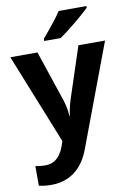

<svg xmlns="http://www.w3.org/2000/svg" viewBox="-106 -831 781 1136"><g transform="rotate(-10 284.5 -263.0)"><path d="M0 -546H163L266 -239Q271 -224 274.5 -209Q278 -194 280.5 -178Q283 -162 284 -144H287Q290 -170 295.5 -193.5Q301 -217 308 -239L409 -546H569L338 70Q317 126 283.5 164Q250 202 206 221Q162 240 110 240Q85 240 66.5 237.5Q48 235 34 232V114Q45 116 60.5 118Q76 120 93 120Q124 120 146.5 107Q169 94 184 71.5Q199 49 208 23L217 -4ZM496 -756Q482 -742 459 -722Q436 -702 409.5 -680Q383 -658 357.5 -638.5Q332 -619 313 -606H214V-619Q230 -638 251.5 -663.5Q273 -689 294 -716.5Q315 -744 329 -766H496Z"/></g></svg>

Font: Noto Sans Gujarati
Style: Regular
Weight: 400
Designer: Jelle Bosma - Monotype Design Team, Universal Thirst
Foundry: Monotype Imaging Inc.
Version: Version 2.102